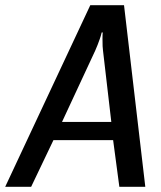

<svg xmlns="http://www.w3.org/2000/svg" viewBox="-30 -720 620 740"><path d="M-10 0 318 -700H448L530 0H430L406 -180H176L90 0ZM209 -250H399L367 -525Q365 -535 365 -572Q365 -588 366 -595H362Q358 -579 355 -571Q346 -545 337 -525Z"/></svg>

Font: Scada
Style: Italic
Weight: 400
Italic angle: -10°
Designer: Jovanny Lemonad
Foundry: Jovanny Lemonad
Version: Version 4.100;PS 004.100;hotconv 1.0.88;makeotf.lib2.5.64775